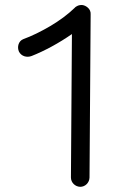

<svg xmlns="http://www.w3.org/2000/svg" viewBox="-20 -699 453 756"><path d="M295.9 36.6C315.9 36.6 332 20 332.5 0L336.9 -640.6C337.9 -652.3 334 -662.1 325.2 -669.4C318.8 -674.8 312 -678.2 303.7 -679.2H300.3C293.9 -679.2 287.6 -677.7 282.2 -674.3C281.7 -673.8 280.8 -673.8 280.3 -673.3C277.8 -671.9 275.4 -669.9 273.4 -667.5C246.6 -641.6 214.8 -618.2 177.7 -596.2C140.1 -574.2 105 -557.1 71.8 -544.9C52.7 -537.6 46.4 -513.7 54.7 -495.6C64 -477.5 85.4 -471.2 104.5 -478.5C155.3 -498.5 212.9 -529.8 263.2 -564.9L259.3 0C259.3 20 275.9 36.1 295.9 36.6Z"/></svg>

Font: Mikhak
Style: Regular
Weight: 400
Designer: Amin Abedi
Version: Version 3.2